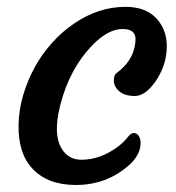

<svg xmlns="http://www.w3.org/2000/svg" viewBox="-20 -525 505 550"><path d="M33.2 -168.5Q34.2 -210.9 46.6 -253.2Q59.1 -295.4 79.8 -333Q100.6 -370.6 129.2 -402.3Q157.7 -434.1 191.4 -457Q261.7 -505.4 339.4 -505.4Q419.4 -505.4 448.2 -441.4Q458.5 -418.5 457.8 -389.4Q457 -360.4 448.2 -336.2Q439.5 -312 426.3 -293Q396.5 -250 366.2 -250Q332.5 -250 316.4 -268.6Q302.2 -284.7 307.6 -306.2Q309.1 -312.5 316.4 -317.6Q323.7 -322.8 335 -334Q366.7 -367.2 368.2 -411.6Q369.1 -441.9 331.1 -441.9Q290 -441.9 245.1 -396Q179.7 -329.1 152.8 -224.6Q129.4 -133.8 161.6 -91.8Q180.7 -67.4 213.4 -67.4Q268.6 -67.4 319.8 -106.4Q335.4 -118.7 345.2 -131.3Q355 -144 363.3 -144Q371.6 -144 377.2 -136Q382.8 -127.9 382.8 -115.2Q382.8 -86.4 356.9 -58.6Q290.5 4.9 197.3 4.9Q117.7 4.9 74.2 -40.5Q31.2 -85.4 33.2 -168.5Z"/></svg>

Font: Courgette
Style: Regular
Weight: 400
Designer: Karolina Lach
Foundry: Sorkin Type Co.
Version: Version 1.002